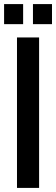

<svg xmlns="http://www.w3.org/2000/svg" viewBox="-46 -918 274 938"><path d="M-26 -898H67V-800H-26ZM115 -898H208V-800H115ZM37 -735H145V0H37Z"/></svg>

Font: League Gothic
Style: Regular
Weight: 400
Designer: The League of Moveable Type
Version: Version 1.560;PS 001.560;hotconv 1.0.56;makeotf.lib2.0.21325